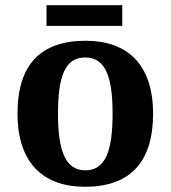

<svg xmlns="http://www.w3.org/2000/svg" viewBox="-20 -705 654 735"><path d="M158 -606H448V-685H158ZM305 10C476 10 566 -82 566 -270C566 -458 468 -549 308 -549C136 -549 47 -458 47 -270C47 -82 145 10 305 10ZM307 -53C230 -53 202 -128 202 -270C202 -413 229 -485 306 -485C383 -485 411 -413 411 -270C411 -128 384 -53 307 -53Z"/></svg>

Font: Noto Serif Malayalam
Style: Bold
Weight: 700
Designer: Indian type Foundry, Jelle Bosma, Monotype Design Team
Foundry: Monotype Imaging Inc.
Version: Version 2.104